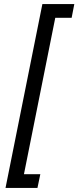

<svg xmlns="http://www.w3.org/2000/svg" viewBox="-20 -780 383 938"><path d="M7 138 187 -760H343L330 -693H250L97 71H177L163 138Z"/></svg>

Font: IBM Plex Sans Cond Text
Style: Italic
Weight: 450
Width: 3
Italic angle: -11°
Designer: Mike Abbink, Paul van der Laan, Pieter van Rosmalen
Foundry: Bold Monday
Version: Version 1.3